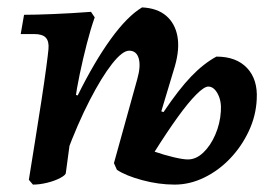

<svg xmlns="http://www.w3.org/2000/svg" viewBox="-20 -491 723 519"><path d="M565 -338Q619 -338 648 -307Q677 -276 674 -223Q672 -178 652.5 -136.5Q633 -95 602 -62.5Q571 -30 532 -11Q493 8 452 8Q409 8 364.5 -4Q320 -16 296 -32L288 -50L351 -277Q361 -312 355 -333Q349 -354 329 -354Q311 -354 283 -318.5Q255 -283 222.5 -220Q190 -157 159 -74L170 -239L190 -233Q235 -324 279.5 -385.5Q324 -447 364 -471Q405 -469 429 -448.5Q453 -428 459.5 -393.5Q466 -359 453 -313L416 -190L422 -188Q463 -249 496.5 -284Q530 -319 565 -338ZM577 -190Q579 -218 568.5 -237.5Q558 -257 543 -257Q532 -257 510.5 -235.5Q489 -214 460.5 -174.5Q432 -135 398 -81Q424 -72 449.5 -66Q475 -60 488 -60Q510 -60 529.5 -78.5Q549 -97 562 -127Q575 -157 577 -190ZM69 8 58 -5Q66 -55 75 -111Q84 -167 92 -219Q100 -271 105 -308.5Q110 -346 111 -358Q113 -379 104 -389Q95 -399 72 -399H36L45 -451Q74 -451 123.5 -453Q173 -455 226 -459L236 -444Q225 -413 214.5 -372Q204 -331 195.5 -290.5Q187 -250 183 -219L172 -128L158 -24Q158 -18 143 -10Q128 -2 107.5 3Q87 8 69 8Z"/></svg>

Font: Alegreya SemiBold
Style: Italic
Weight: 600
Italic angle: -7°
Designer: Juan Pablo del Peral
Foundry: Huerta Tipografica
Version: Version 2.009